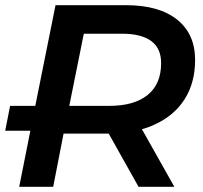

<svg xmlns="http://www.w3.org/2000/svg" viewBox="-33 -720 784 740"><path d="M41 0 84 -216H-13L6 -312H103L181 -700H453Q580 -700 649.5 -644.5Q719 -589 719 -489Q719 -401 678.5 -337.5Q638 -274 563 -240Q540 -229 514 -222L639 0H501L386 -205Q385 -205 385 -205H212L172 0ZM234 -312H389Q484 -312 536 -354Q588 -396 588 -477Q588 -534 549.5 -562Q511 -590 439 -590H290Z"/></svg>

Font: Montserrat Thin SemiBold
Style: Italic
Weight: 600
Italic angle: -11.3°
Version: Version 9.000